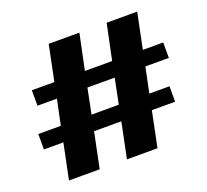

<svg xmlns="http://www.w3.org/2000/svg" viewBox="-120 -846 1071 993"><g transform="rotate(-20 415.0 -350.0)"><path d="M138 -195H31V-280H155L184 -419H77V-504H201L241 -700H410L369 -504H519L560 -700H728L688 -504H800V-419H671L642 -280H753V-195H625L585 0H417L457 -195H307L267 0H98ZM474 -280 502 -419H352L324 -280Z"/></g></svg>

Font: Moderustic
Style: Bold
Weight: 700
Designer: Tural Alisoy
Foundry: TAFT Foundry
Version: Version 2.120